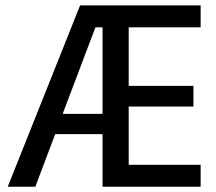

<svg xmlns="http://www.w3.org/2000/svg" viewBox="-20 -707 819 727"><path d="M283.2 -686.5H739.7V-603.5H467.3V-381.8H712.4V-303.7H467.3V-83H739.7V0H368.2V-199.2H189L113.8 0H9.3ZM368.2 -603.5H341.3L217.3 -275.9H368.2Z"/></svg>

Font: Estedad-FD Medium
Style: Regular
Weight: 500
Designer: Amin Abedi
Version: Version 7.3